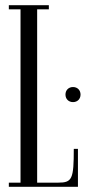

<svg xmlns="http://www.w3.org/2000/svg" viewBox="-20 -719 347 739"><path d="M14 0H280V-146H264C264 -30 258 -16 204 -16H123V-683H168V-699H14V-683H59V-16H14ZM232 -355C232 -338 244 -326 261 -326C278 -326 290 -338 290 -355C290 -372 278 -384 261 -384C244 -384 232 -372 232 -355Z"/></svg>

Font: Emberly
Style: Regular
Weight: 400
Designer: Rajesh Rajput
Foundry: Rajesh Rajput
Version: Version 1.000